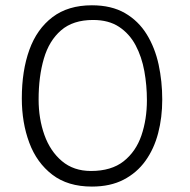

<svg xmlns="http://www.w3.org/2000/svg" viewBox="-20 -680 717 726"><path d="M327.5 25.5Q236.5 25.5 177.8 -19.5Q119 -64.5 90.8 -140.2Q62.5 -216 62.5 -308Q62.5 -412.5 91 -491.5Q119.5 -570.5 178.5 -615.2Q237.5 -660 327.5 -660Q401.5 -660 452.5 -630.5Q503.5 -601 534.8 -550.2Q566 -499.5 579.8 -435.8Q593.5 -372 593.5 -303.5Q593.5 -236 578 -176.5Q562.5 -117 530 -71.8Q497.5 -26.5 447.2 -0.5Q397 25.5 327.5 25.5ZM324 -33.5Q401 -33.5 447.5 -70.2Q494 -107 514.8 -168Q535.5 -229 535.5 -301Q535.5 -357 525.8 -411Q516 -465 492.8 -508.8Q469.5 -552.5 430.2 -578.5Q391 -604.5 332 -604.5Q256 -604.5 210.8 -565.2Q165.5 -526 145.8 -458.2Q126 -390.5 126 -304Q126 -231 148 -169.5Q170 -108 214.2 -70.8Q258.5 -33.5 324 -33.5Z"/></svg>

Font: Grandstander Thin ExtraLight
Style: Regular
Weight: 250
Version: Version 1.200